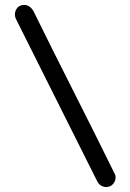

<svg xmlns="http://www.w3.org/2000/svg" viewBox="-20 -754 526 774"><path d="M44 -678Q40 -687 40 -695Q40 -710 49.5 -722Q59 -734 78 -734Q89 -734 98 -728Q107 -722 113 -712V-713Q151 -636 192.5 -552.5Q234 -469 277 -384.5Q320 -300 361.5 -216.5Q403 -133 441 -56Q446 -48 446 -38Q446 -24 435.5 -12Q425 0 408 0Q398 0 388 -5.5Q378 -11 373 -22V-21Z"/></svg>

Font: VDS Compensated
Style: Light
Weight: 300
Designer: artmaker
Foundry: artmaker
Version: Version 1.000 2012 initial release